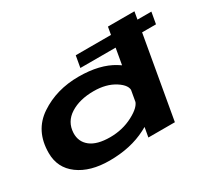

<svg xmlns="http://www.w3.org/2000/svg" viewBox="-150 -1038 1414 1296"><g transform="rotate(-30 557.0 -390.0)"><path d="M509 -636H1098.5L1114.5 -726H525ZM672 0H878.5L1016.5 -785H810L690 -101ZM368.5 4.5Q534 4.5 657.2 -59.5Q780.5 -123.5 788 -163L719.5 -262Q711 -216.5 629.5 -173.5Q548 -130.5 450.5 -130.5Q349.5 -130.5 298.2 -170.8Q247 -211 249.5 -279.5Q253.5 -364.5 325.8 -410.2Q398 -456 508 -456Q605.5 -456 671.8 -413.5Q738 -371 731 -325.5L833 -423.5Q840.5 -463 737 -527.2Q633.5 -591.5 468.5 -591.5Q296 -591.5 166.5 -504.8Q37 -418 37 -245.5Q37 -129.5 128 -62.5Q219 4.5 368.5 4.5Z"/></g></svg>

Font: Anybody ExtraExpanded
Style: Bold Italic
Weight: 700
Width: 8
Italic angle: -10°
Version: Version 1.113;gftools[0.9.25]